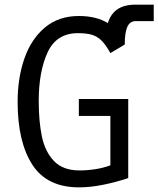

<svg xmlns="http://www.w3.org/2000/svg" viewBox="-20 -800 683 828"><path d="M56 -360Q56 -464.5 85.5 -548.5Q115 -632.5 174.2 -681.8Q233.5 -731 320 -731Q395 -731 445 -700.5Q457.5 -740.5 487.2 -760.5Q517 -780.5 568 -780H643V-709H565Q540.5 -709 529.2 -684.5Q518 -660 518 -608L456 -571Q436 -607.5 417 -625.8Q398 -644 375 -650.5Q352 -657 316 -657Q223.5 -657 185.2 -574Q147 -491 147 -365Q147 -276 160.8 -210.8Q174.5 -145.5 213.2 -105.2Q252 -65 323 -65Q356.5 -65 391.8 -70.5Q427 -76 456 -87V-300H320V-373H533V-32Q479 -14 424 -3Q369 8 321 8Q182.5 8 119.2 -90.2Q56 -188.5 56 -360Z"/></svg>

Font: JuliaMono
Style: Regular
Weight: 400
Monospace: yes
Designer: cormullion
Foundry: corm
Version: Version 0.055; ttfautohint (v1.8.4)